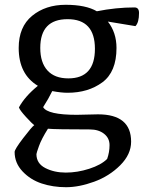

<svg xmlns="http://www.w3.org/2000/svg" viewBox="-20 -540 618 801"><path d="M300 -61 389 -63Q527 -63 527 51Q527 104 481.5 149.5Q436 195 373 218Q310 241 255.5 241Q201 241 154 225.5Q107 210 74 175Q41 140 41 94Q41 83 76.5 36.5Q112 -10 123 -18Q114 -24 88 -52.5Q62 -81 59 -92Q84 -138 138 -182Q58 -230 58 -340Q58 -428 114 -474Q170 -520 254 -520Q338 -520 384 -493Q464 -509 541 -509Q560 -509 560 -486Q560 -446 545 -431L430 -450Q466 -404 466 -340Q466 -240 407 -196.5Q348 -153 262 -153Q235 -153 198 -160Q183 -129 160 -93Q178 -61 300 -61ZM427 123Q437 95 437 65.5Q437 36 414 18Q391 0 355 0Q212 0 180 -3Q153 40 142.5 69.5Q132 99 132 103Q132 142 169 161Q206 180 254.5 180Q303 180 352.5 164Q402 148 427 123ZM148 -340Q148 -279 178 -246Q208 -213 265 -213Q376 -213 376 -336.5Q376 -460 262 -460Q148 -460 148 -340Z"/></svg>

Font: Inika
Style: Regular
Weight: 400
Designer: Constanza Artigas Preller
Foundry: Constanza Artigas Preller
Version: Version 1.001